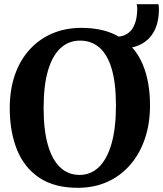

<svg xmlns="http://www.w3.org/2000/svg" viewBox="-20 -885 778 916"><path d="M557.5 -653.5 529.3 -709.4Q564.9 -709.4 586.1 -723.3Q607.2 -737.3 617.6 -758.7Q628 -780.1 631.4 -802.5Q634.7 -824.8 634.7 -841.5Q634.7 -849.9 634 -855.4Q633.3 -860.9 631.9 -865H735.9Q736.9 -859.7 737.5 -854.3Q738.2 -848.9 738.2 -843.4Q738.2 -780.9 716.6 -738.6Q695 -696.3 654.6 -674.9Q614.1 -653.5 557.5 -653.5ZM355.9 11Q242.4 12.1 169.4 -35.9Q96.3 -84 61.4 -170.1Q26.5 -256.2 26.5 -369.3Q26.5 -457 51.1 -527.7Q75.7 -598.3 121.3 -648.4Q166.8 -698.6 229.5 -725.3Q292.2 -752.1 368.2 -752.1Q481.1 -751.7 553.6 -706.2Q626.1 -660.7 660.9 -577.8Q695.7 -494.8 695.7 -382.3Q695.7 -294.8 671.1 -222.9Q646.6 -150.9 601.4 -98.8Q556.2 -46.7 493.9 -18.2Q431.5 10.2 355.9 11ZM361.7 -691.3Q308.6 -691.3 269.7 -656.3Q230.8 -621.2 209.4 -549.8Q188.1 -478.4 188.1 -369.6Q188.1 -264 208.6 -193.1Q229 -122.2 267.4 -86.3Q305.8 -50.5 359.8 -50.5Q412.9 -50.5 451.7 -87.8Q490.6 -125.2 511.9 -199Q533.2 -272.8 533.2 -381.6Q533.2 -487.8 513 -556.2Q492.8 -624.6 454.4 -658Q416 -691.3 361.7 -691.3Z"/></svg>

Font: Merriweather 7pt Light
Style: Regular
Weight: 300
Designer: Eben Sorkin
Foundry: Eben Sorkin
Version: Version 2.200;gftools[0.9.31]